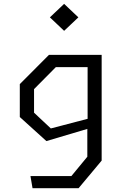

<svg xmlns="http://www.w3.org/2000/svg" viewBox="-20 -798 660 1018"><path d="M152.5 200H396.5L519 53.5V-507H239.5L85 -352V-177.5L226 -50L443 -114.5V33L358.5 135.5H141.5ZM160.5 -200.5V-325.5L276 -442H444.5V-168L249.5 -117ZM244.5 -706 320 -634.5 395.5 -706 320 -777.5Z"/></svg>

Font: Monaspace Krypton Light
Style: Regular
Weight: 300
Designer: Riley Cran & the Lettermatic Team
Foundry: Lettermatic
Version: Version 1.101 (Monaspace Krypton)